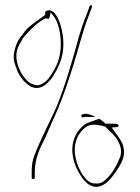

<svg xmlns="http://www.w3.org/2000/svg" viewBox="-20 -702 538 739"><path d="M36 -507C30 -483 33 -465 41 -445H42V-443C51 -412 71 -386 95 -371C132 -349 163 -378 184 -408C204 -441 224 -478 224 -532C224 -586 204 -650 178 -660C166 -666 155 -659 154 -656V-645C126 -623 96 -606 74 -580V-578C54 -555 44 -541 36 -507ZM55 -531 65 -549C68 -556 73 -562 82 -571C102 -594 127 -617 154 -631H158C169 -629 168 -628 170 -634L175 -654L187 -639C205 -616 214 -572 214 -532C214 -479 197 -445 178 -416C168 -401 153 -378 126 -374H125C117 -374 108 -377 101 -380H100C64 -400 22 -477 55 -531ZM102 -18C102 -14 104 -13 107 -13C112 -13 114 -16 114 -18V-40C114 -93 134 -133 154 -171C170 -208 185 -244 203 -283C225 -335 246 -399 265 -460C283 -517 300 -589 321 -640L334 -675C336 -683 326 -683 326 -681L313 -645C303 -622 294 -595 284 -562C259 -470 230 -369 196 -287C170 -230 147 -187 122 -128C109 -97 102 -78 102 -42ZM261 -98C267 -67 279 -42 294 -21C310 3 336 27 370 13C390 5 408 -15 423 -37C444 -68 466 -98 454 -140C449 -159 434 -178 422 -194L410 -211L431 -213C436 -214 437 -217 436 -221C436 -224 427 -226 414 -226H386C378 -234 373 -238 362 -245L317 -229C303 -223 293 -212 283 -200C266 -179 252 -141 261 -98ZM270 -100C262 -141 275 -174 290 -193C301 -207 316 -222 340 -222C354 -222 371 -219 384 -215L399 -201C418 -183 446 -156 446 -117V-116L443 -98V-97H442C431 -70 414 -35 390 -14C380 -4 368 7 344 4C325 4 310 -12 300 -27C286 -46 275 -72 270 -100ZM294 -261C292 -257 294 -250 298 -250L308 -252H348C335 -258 319 -265 306 -264C303 -263 297 -261 294 -261ZM334 -676C334 -676 334 -675 334 -675C334 -675 334 -676 334 -676ZM437 -174Z"/></svg>

Font: Stray Cat
Style: HlCn
Weight: 100
Version: Version 1.0